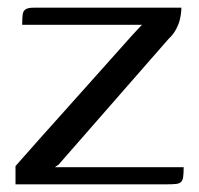

<svg xmlns="http://www.w3.org/2000/svg" viewBox="-20 -480 519 500"><path d="M122.7 -44.5H458.3Q458.3 -29.3 457.1 -20.1Q456 -10.9 451.9 -6.6Q447.9 -2.3 439.4 -1.1Q430.9 0 415.2 0H20.4V-47.5Q20.9 -48 36.9 -66.2Q52.9 -84.4 79.7 -114.6Q106.5 -144.7 139.4 -181.3Q172.2 -217.9 206 -255.8Q239.8 -293.6 269.7 -327.1Q299.5 -360.6 320.5 -384Q330.6 -395.4 338.7 -403.8Q346.8 -412.2 349.8 -415.5H37.8Q37.8 -431.8 38.9 -441.3Q39.9 -450.9 46.2 -455.4Q52.5 -460 67.8 -460H452.4Q452.4 -459 451.9 -450.8Q451.4 -442.5 448.7 -430.3Q445.9 -418.2 438.9 -404.5Q431.9 -390.8 418.9 -378.6L132.8 -51.5Z"/></svg>

Font: Genos Thin
Style: Regular
Weight: 100
Designer: Robert E. Leuschke
Foundry: Robert E. Leuschke
Version: Version 1.010